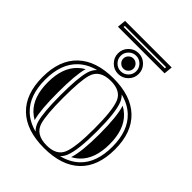

<svg xmlns="http://www.w3.org/2000/svg" viewBox="-257 -1075 1229 1229"><g transform="rotate(45 357.5 -460.5)"><path d="M211.4 -84Q192.9 -149.2 192.9 -304.7Q192.9 -460.2 211.4 -525.4Q221.4 -560.8 245.1 -583Q176.3 -564.9 131.3 -522Q53.2 -447.8 53.2 -304.7Q53.2 -161.1 130.6 -87.2Q175.8 -43.9 245.4 -25.9Q221.4 -48.3 211.4 -84ZM466.8 -583.7Q484.6 -566.9 494.4 -543.2Q522 -476.1 522 -304.7Q522 -133.3 494.4 -66.2Q484.6 -42.2 466.6 -25.4Q538.3 -43.2 584.5 -87.4Q661.6 -160.9 661.6 -304.7Q661.6 -447.8 583.5 -522Q537.6 -565.9 466.8 -583.7ZM188.2 -77.6 189.7 -73.2Q166 -86.4 147 -104.5Q77.1 -171.4 77.1 -304.7Q77.1 -437.5 147.7 -504.6Q166.3 -522.5 189.5 -535.4L188.2 -531.7Q168.9 -463.4 168.9 -304.7Q168.9 -146 188.2 -77.6ZM521.7 -71.5Q545.9 -145 545.9 -304.7Q545.9 -463.9 522 -537.4Q547.1 -523.7 567.1 -504.6Q637.7 -437.5 637.7 -304.7Q637.7 -171.1 568.1 -104.7Q547.6 -85.2 521.7 -71.5ZM357.4 10.7Q198.2 10.7 113.8 -70.1Q29.3 -150.9 29.3 -304.7Q29.3 -458 114.7 -539.3Q199.5 -620.1 357.4 -620.1Q515.1 -620.1 600.1 -539.3Q685.5 -458 685.5 -304.7Q685.5 -150.9 601.1 -70.1Q516.1 10.7 357.4 10.7ZM357.4 -13.2Q446.5 -13.2 472.2 -75.2Q498 -138.4 498 -304.7Q498 -471.4 472.2 -534.2Q446.5 -596.2 357.4 -596.2Q256.3 -596.2 234.4 -518.8Q216.8 -456.8 216.8 -304.7Q216.8 -152.6 234.4 -90.6Q256.3 -13.2 357.4 -13.2ZM263.7 -753.9Q263.7 -792.5 291.3 -820.1Q318.8 -847.7 357.4 -847.7Q396 -847.7 423.6 -820.1Q451.2 -792.5 451.2 -753.9Q451.2 -715.3 423.6 -687.7Q396 -660.2 357.4 -660.2Q318.8 -660.2 291.3 -687.7Q263.7 -715.3 263.7 -753.9ZM325.1 -721.6Q311.5 -735.1 311.5 -753.9Q311.5 -772.7 325.1 -786.3Q338.6 -799.8 357.4 -799.8Q376.2 -799.8 389.8 -786.3Q403.3 -772.7 403.3 -753.9Q403.3 -735.1 389.8 -721.6Q376.2 -708 357.4 -708Q338.6 -708 325.1 -721.6ZM307.9 -804Q287.1 -783.2 287.1 -754.4Q287.1 -725.6 307.9 -704.8Q328.6 -684.1 357.4 -684.1Q386.2 -684.1 407 -704.8Q427.7 -725.6 427.7 -754.4Q427.7 -783.2 407 -804Q386.2 -824.7 357.4 -824.7Q328.6 -824.7 307.9 -804ZM543.5 -897.5 544.7 -908.2H170.9L169.7 -897.5ZM565.2 -873.5H143.3L149.2 -932.1H571Z"/></g></svg>

Font: itsadzokeS01
Style: Regular
Weight: 600
Width: 6
Version: Version 0.46